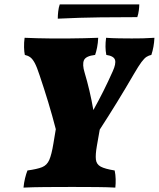

<svg xmlns="http://www.w3.org/2000/svg" viewBox="-20 -851 723 874"><path d="M87 3Q89 -19 94 -39.5Q99 -60 105 -75Q149 -81 171.5 -90Q194 -99 204.5 -123.5Q215 -148 223 -197L234 -263Q218 -325 199.5 -386Q181 -447 160 -509Q148 -546 138 -564.5Q128 -583 117.5 -590.5Q107 -598 93 -601Q90 -615 89.5 -636Q89 -657 92 -679Q118 -678 149 -677Q180 -676 207.5 -676Q235 -676 249 -676Q267 -676 297 -676Q327 -676 361.5 -677Q396 -678 427 -679Q426 -655 422 -635Q418 -615 413 -601Q370 -596 362 -576.5Q354 -557 365 -521Q377 -481 387 -438.5Q397 -396 405 -350Q429 -393 451 -437Q473 -481 493 -526Q509 -561 503.5 -578.5Q498 -596 464 -601Q457 -636 463 -679Q488 -677 523 -676.5Q558 -676 580 -676Q608 -676 630 -676.5Q652 -677 683 -679Q681 -637 669 -601Q658 -599 647.5 -592.5Q637 -586 624 -568.5Q611 -551 590 -515Q514 -384 434 -261L421 -187Q414 -147 416.5 -125Q419 -103 438.5 -92.5Q458 -82 502 -75Q506 -56 506.5 -35.5Q507 -15 505 3Q472 1 421 0.5Q370 0 309 0Q242 0 185 0.5Q128 1 87 3ZM243 -766Q243 -781 245 -799Q247 -817 252 -831H614Q614 -820 612 -804Q610 -788 605 -773Q526 -773 436.5 -772Q347 -771 243 -766Z"/></svg>

Font: Vollkorn Black
Style: Italic
Weight: 900
Italic angle: -11°
Designer: Friedrich Althausen
Foundry: Friedrich Althausen
Version: Version 5.000; ttfautohint (v1.8.3)